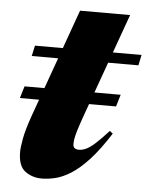

<svg xmlns="http://www.w3.org/2000/svg" viewBox="-50 -686 582 743"><g transform="rotate(5 241.5 -315.0)"><path d="M28.5 -288 42.5 -334.5H416L402 -288ZM60 -454 69 -495H483L474.5 -454ZM250.5 -129Q250.5 -118 256.5 -113.2Q262.5 -108.5 273.5 -108.5Q286 -108.5 300.2 -114.8Q314.5 -121 335 -139.2Q355.5 -157.5 386.5 -191.5L398.5 -182Q357 -117 320.8 -77.8Q284.5 -38.5 252.5 -18.5Q220.5 1.5 192.5 8.2Q164.5 15 139.5 15Q102.5 15 75 -5.5Q47.5 -26 47.5 -80Q47.5 -98 53.8 -132.5Q60 -167 80 -223.5L231 -645H425.5L278.5 -236Q266.5 -202 260.2 -181.2Q254 -160.5 252.2 -148.8Q250.5 -137 250.5 -129Z"/></g></svg>

Font: Newsreader 60pt ExtraBold
Style: Italic
Weight: 800
Italic angle: -17°
Designer: Hugues Gentile
Foundry: Production Type
Version: Version 1.003